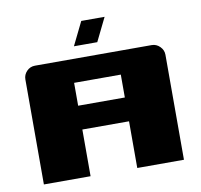

<svg xmlns="http://www.w3.org/2000/svg" viewBox="-74 -731 849 810"><g transform="rotate(-10 350.0 -326.0)"><path d="M50 -450Q50 -470 64.5 -485Q79 -500 100 -500H600Q620 -500 635 -485Q650 -470 650 -450V0H450V-200H250V0H50ZM450 -302V-400H250V-302ZM325 -652H425L376 -552H276Z"/></g></svg>

Font: Tokeely Brookings
Style: Regular
Weight: 400
Designer: Peter Wiegel
Foundry: Peter Wiegel
Version: Version 2.001